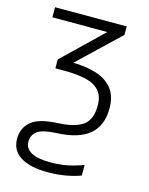

<svg xmlns="http://www.w3.org/2000/svg" viewBox="-116 -605 712 919"><g transform="rotate(15 240.0 -146.0)"><path d="M208 240Q124 240 76 210.5Q28 181 28 122Q28 70 66 37Q104 4 202 0Q283 -4 321.5 -32.5Q360 -61 360 -130Q360 -179 335 -205Q310 -231 266 -240.5Q222 -250 165 -250H118V-294L313 -482H41V-532H396V-490L194 -298Q257 -297 307.5 -281.5Q358 -266 388 -230Q418 -194 418 -131Q418 -46 365 -1Q312 44 202 48Q132 52 108 71Q84 90 84 123Q84 155 115 173Q146 191 208 191Q259 191 299 182.5Q339 174 373 160V213Q345 224 303 232Q261 240 208 240Z"/></g></svg>

Font: BC Sans Light
Style: Regular
Weight: 300
Designer: Monotype Design Team
Foundry: Monotype Imaging Inc.
Version: Version 2.000;GOOG;noto-source:20170915:90ef993387c0